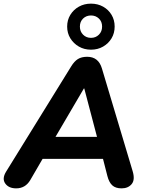

<svg xmlns="http://www.w3.org/2000/svg" viewBox="-30 -1026 803 1055"><path d="M59 9Q18 9 -1 -17.5Q-20 -44 3 -82L361 -661Q378 -689 398 -701.5Q418 -714 449 -714Q511 -714 530 -650L699 -85Q713 -38 693.5 -14.5Q674 9 638 9Q605 9 587 -7.5Q569 -24 560 -59L536 -153H204L136 -36Q109 9 59 9ZM431 -540 275 -274H503L433 -540ZM470 -753Q433 -753 403.5 -770Q374 -787 356.5 -815.5Q339 -844 339 -880Q339 -916 356.5 -944.5Q374 -973 403.5 -989.5Q433 -1006 470 -1006Q507 -1006 536.5 -989.5Q566 -973 583 -944.5Q600 -916 600 -880Q600 -844 583 -815.5Q566 -787 536.5 -770Q507 -753 470 -753ZM470 -818Q496 -818 513.5 -835.5Q531 -853 531 -880Q531 -907 513.5 -924Q496 -941 470 -941Q444 -941 426.5 -924Q409 -907 409 -880Q409 -853 426.5 -835.5Q444 -818 470 -818Z"/></svg>

Font: Nunito ExtraBold
Style: Italic
Weight: 800
Italic angle: -9°
Designer: Vernon Adams
Foundry: Vernon Adams
Version: Version 3.601; ttfautohint (v1.8.2.53-6de2)